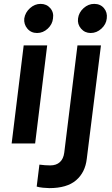

<svg xmlns="http://www.w3.org/2000/svg" viewBox="-20 -739 579 989"><path d="M171 -569Q140 -569 121 -591.5Q102 -614 105 -644Q110 -675 134.5 -697Q159 -719 189 -719Q220 -719 239 -697Q258 -675 253 -644Q250 -614 226 -591.5Q202 -569 171 -569ZM40 0 102 -505H223L161 0ZM234 230Q222 230 201.5 228Q181 226 169 222L183 109Q195 111 212 112Q229 113 239 113Q270 113 288.5 96Q307 79 311 47L379 -505H500L427 79Q419 149 372 189.5Q325 230 234 230ZM447 -569Q417 -569 397.5 -591.5Q378 -614 382 -644Q386 -675 410.5 -697Q435 -719 465 -719Q497 -719 515.5 -697Q534 -675 530 -644Q527 -614 502.5 -591.5Q478 -569 447 -569Z"/></svg>

Font: Inclusive Sans SemiBold
Style: Italic
Weight: 600
Italic angle: -7°
Designer: Olivia King
Foundry: Olivia King
Version: Version 2.004